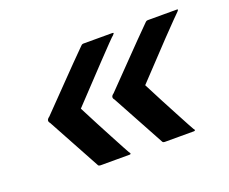

<svg xmlns="http://www.w3.org/2000/svg" viewBox="-72 -630 699 586"><g transform="rotate(-20 278.0 -336.5)"><path d="M374 -153Q369 -153 367 -156Q344 -199 320.5 -241.5Q297 -284 274 -327Q265 -337 278 -346Q320 -389 361 -431.5Q402 -474 444 -516Q447 -519 449 -519.5Q451 -520 452 -520Q475 -520 500 -520Q525 -520 546 -520Q551 -520 549.5 -517.5Q548 -515 546 -513Q545 -512 527 -494Q509 -476 484 -449.5Q459 -423 434.5 -397Q410 -371 393.5 -353.5Q377 -336 377 -336Q377 -336 386 -318.5Q395 -301 408.5 -275Q422 -249 436 -223Q450 -197 459.5 -179Q469 -161 470 -160Q472 -159 472.5 -156Q473 -153 468 -153Q447 -153 422 -153Q397 -153 374 -153ZM165 -153Q160 -153 158 -156Q135 -199 111.5 -241.5Q88 -284 65 -327Q56 -337 69 -346Q111 -389 152 -431.5Q193 -474 235 -516Q238 -519 240 -519.5Q242 -520 243 -520Q266 -520 291 -520Q316 -520 337 -520Q342 -520 340.5 -517.5Q339 -515 337 -513Q335 -512 317.5 -494Q300 -476 275 -449.5Q250 -423 225.5 -397Q201 -371 184.5 -353.5Q168 -336 168 -336Q168 -336 177 -318.5Q186 -301 199.5 -275Q213 -249 227 -223Q241 -197 250.5 -179Q260 -161 261 -160Q263 -159 263.5 -156Q264 -153 259 -153Q238 -153 213 -153Q188 -153 165 -153Z"/></g></svg>

Font: Glory Thin SemiBold
Style: Italic
Weight: 600
Italic angle: -12°
Version: Version 1.011